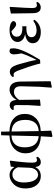

<svg xmlns="http://www.w3.org/2000/svg" viewBox="1211 -1942 953 3415"><g transform="rotate(-90 1687.5 -234.5)"><path d="M411.1 -184.6 419.9 -393.6Q378.9 -490.2 290 -490.2Q224.6 -490.2 187 -436Q149.4 -381.8 149.4 -291Q149.4 -167 187 -100.6Q224.6 -34.2 287.1 -34.2Q336.9 -34.2 372.6 -75.7Q408.2 -117.2 411.1 -184.6ZM596.7 -65.4 607.4 -43Q578.1 14.6 508.8 14.6Q436.5 14.6 422.9 -85Q377.9 14.6 261.7 14.6Q166 14.6 104.5 -57.6Q43 -129.9 43 -260.7Q43 -387.7 115.7 -464.4Q188.5 -541 280.3 -541Q374 -541 424.8 -452.1L431.6 -518.6L526.4 -536.1L538.1 -528.3Q502 -272.5 502 -138.7Q502 -90.8 513.2 -72.3Q524.4 -53.7 550.8 -53.7Q567.4 -53.7 596.7 -65.4Z M1055.7 -505.9 1063.5 -22.5Q1161.1 -27.3 1211.9 -88.4Q1262.7 -149.4 1262.7 -259.8Q1262.7 -494.1 1055.7 -505.9ZM972.7 -22.5 984.4 -506.8Q879.9 -502.9 827.1 -442.4Q774.4 -381.8 774.4 -273.4Q774.4 -39.1 972.7 -22.5ZM1053.7 -691.4 1055.7 -543Q1209 -539.1 1289.1 -465.3Q1369.1 -391.6 1369.1 -266.6Q1369.1 -150.4 1290.5 -71.8Q1211.9 6.8 1064.5 13.7L1071.3 201.2L971.7 221.7L959 210.9L970.7 15.6Q825.2 8.8 746.6 -63.5Q668 -135.7 668 -255.9Q668 -376 750.5 -456.5Q833 -537.1 985.4 -543L989.3 -691.4Z M1944.3 -346.7 1950.2 189.5 1844.7 210.9 1835.9 203.1 1851.6 -11.7 1860.4 -334Q1864.3 -462.9 1757.8 -462.9Q1720.7 -462.9 1681.6 -437Q1642.6 -411.1 1618.2 -371.1L1623 0L1520.5 11.7L1511.7 3.9L1524.4 -203.1L1526.4 -409.2Q1526.4 -441.4 1516.6 -455.1Q1506.8 -468.8 1482.4 -468.8Q1476.6 -468.8 1462.4 -466.8Q1448.2 -464.8 1445.3 -464.8L1438.5 -487.3Q1468.8 -538.1 1523.4 -538.1Q1610.4 -538.1 1617.2 -415Q1647.5 -473.6 1698.7 -507.3Q1750 -541 1796.9 -541Q1940.4 -541 1944.3 -346.7Z M2035.2 -462.9 2025.4 -485.4Q2058.6 -536.1 2121.1 -536.1Q2167 -536.1 2197.3 -498.5Q2227.5 -460.9 2253.9 -368.2Q2313.5 -166 2329.1 -59.6Q2405.3 -207 2445.3 -328.1Q2427.7 -425.8 2427.7 -461.9Q2427.7 -499 2443.4 -520Q2459 -541 2488.3 -541Q2513.7 -541 2530.3 -526.4Q2536.1 -497.1 2536.1 -472.7Q2536.1 -334 2332 1L2265.6 5.9Q2256.8 -31.2 2247.1 -67.4Q2237.3 -103.5 2224.1 -144.5Q2210.9 -185.5 2203.1 -209Q2195.3 -232.4 2177.7 -281.7Q2160.2 -331.1 2154.3 -347.7Q2131.8 -415 2113.3 -441.9Q2094.7 -468.8 2067.4 -468.8Q2052.7 -468.8 2035.2 -462.9Z M3025.4 -120.1 3043.9 -97.7Q2962.9 14.6 2823.2 14.6Q2738.3 14.6 2682.1 -22.9Q2626 -60.5 2626 -126Q2626 -241.2 2791 -264.6Q2719.7 -277.3 2684.1 -314Q2648.4 -350.6 2648.4 -397.5Q2648.4 -460.9 2705.1 -501Q2761.7 -541 2857.4 -541Q2984.4 -541 3020.5 -480.5Q3022.5 -458 3005.9 -440.9Q2989.3 -423.8 2963.9 -423.8Q2930.7 -423.8 2887.7 -462.9L2839.8 -506.8Q2798.8 -503.9 2770.5 -479Q2742.2 -454.1 2742.2 -415Q2742.2 -313.5 2891.6 -313.5Q2906.2 -313.5 2927.7 -315.4V-240.2Q2916 -242.2 2898.4 -242.2Q2733.4 -242.2 2733.4 -151.4Q2733.4 -108.4 2766.1 -84.5Q2798.8 -60.5 2856.4 -60.5Q2945.3 -60.5 3025.4 -120.1Z M3263.7 13.7Q3161.1 13.7 3160.2 -127L3154.3 -517.6L3263.7 -539.1L3272.5 -530.3Q3251 -207 3252 -134.8Q3252.9 -89.8 3265.6 -72.3Q3278.3 -54.7 3304.7 -54.7Q3320.3 -54.7 3350.6 -65.4L3360.4 -43.9Q3348.6 -19.5 3322.8 -2.9Q3296.9 13.7 3263.7 13.7Z"/></g></svg>

Font: GenYoMin TW TTF SemiBold
Style: Regular
Weight: 600
Version: Version 1.300